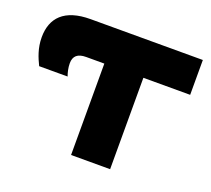

<svg xmlns="http://www.w3.org/2000/svg" viewBox="-126 -911 1177 1072"><g transform="rotate(20 462.5 -375.0)"><path d="M395 0H627V-543H905V-750H238C83 -750 16 -677 16 -562C16 -497 38 -446 58 -405H227C220 -424 213 -451 213 -479C213 -522 237 -543 287 -543H395Z"/></g></svg>

Font: Bounded ExtBd
Style: Regular
Weight: 800
Designer: Vlad Churkin
Version: Version 3.0